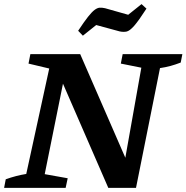

<svg xmlns="http://www.w3.org/2000/svg" viewBox="-39 -916 909 936"><path d="M559 -652H850L842 -611Q816 -601 792 -594.5Q768 -588 741 -584L624 0H489L268 -508L179 -67L291 -47L281 0H-19L-11 -42Q14 -51 39 -57.5Q64 -64 89 -68L201 -582L100 -606L109 -652H352L572 -147L650 -586L550 -606ZM365 -742 342 -766Q371 -810 390 -834Q409 -858 422.5 -868Q436 -878 447.5 -878.5Q459 -879 473 -876L586 -844L651 -896L675 -874Q637 -815 615 -790Q593 -765 577.5 -762Q562 -759 544 -763L430 -794Z"/></svg>

Font: Piazzolla SC SemiBold
Style: Italic
Weight: 600
Italic angle: -11.3°
Designer: Juan Pablo del Peral
Foundry: Huerta Tipografica
Version: Version 1.330